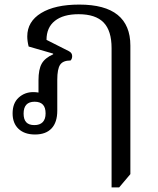

<svg xmlns="http://www.w3.org/2000/svg" viewBox="-20 -578 688 838"><path d="M467 240V-368Q467 -444 432 -480Q397 -516 323 -516Q256 -516 219.5 -487Q183 -458 183 -404L280 -355Q288 -351 291.5 -345.5Q295 -340 295 -333Q295 -321 288 -314Q255 -314 242.5 -295.5Q230 -277 230 -230V-95Q230 -44 205 -17.5Q180 9 133 9Q87 9 61 -15.5Q35 -40 35 -83Q35 -128 61.5 -152Q88 -176 125 -176Q137 -176 148.5 -174Q160 -172 167 -169L148 -154V-228Q148 -275 162 -300Q176 -325 212 -341V-344L105 -375Q102 -387 100.5 -398Q99 -409 99 -419Q99 -484 159.5 -521Q220 -558 326 -558Q438 -558 493.5 -513Q549 -468 549 -379V182L500 240ZM130 -32Q154 -32 166.5 -45Q179 -58 179 -83Q179 -109 167 -121.5Q155 -134 131 -134Q107 -134 95 -121Q83 -108 83 -82Q83 -57 94.5 -44.5Q106 -32 130 -32Z"/></svg>

Font: Noto Serif Thai
Style: Regular
Weight: 400
Designer: Monotype Design Team
Foundry: Monotype Imaging Inc.
Version: Version 2.001